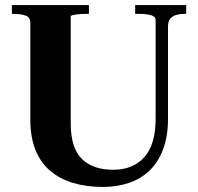

<svg xmlns="http://www.w3.org/2000/svg" viewBox="-20 -730 785 760"><path d="M260 -241Q260 -191 271.5 -156Q283 -121 305.5 -99.5Q328 -78 359 -68Q390 -58 429 -58Q467 -58 498 -70.5Q529 -83 551 -107.5Q573 -132 584.5 -170Q596 -208 596 -261V-652Q596 -658 591.5 -662.5Q587 -667 579 -669.5Q571 -672 559 -673.5Q547 -675 532 -675H515V-710H717V-675H707Q691 -675 676.5 -670.5Q662 -666 653.5 -655.5Q645 -645 645 -625V-261Q645 -190 625.5 -138.5Q606 -87 571 -54Q536 -21 489 -5.5Q442 10 387 10Q322 10 269 -6Q216 -22 178 -54.5Q140 -87 120 -137.5Q100 -188 100 -256V-641Q100 -662 80.5 -668.5Q61 -675 35 -675H27V-710H332V-675H323Q313 -675 301.5 -674.5Q290 -674 280.5 -672.5Q271 -671 265.5 -669.5Q260 -668 260 -665Z"/></svg>

Font: Roboto Serif 144pt SemiBold
Style: Regular
Weight: 600
Version: Version 1.008